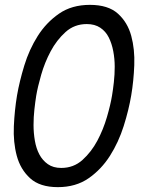

<svg xmlns="http://www.w3.org/2000/svg" viewBox="-20 -760 640 790"><path d="M232 -69Q283 -69 319.5 -102Q356 -135 380.5 -181Q405 -227 420 -278.5Q435 -330 441 -367Q445 -391 448.5 -422Q452 -453 452 -485.5Q452 -518 446 -549.5Q440 -581 427.5 -606Q415 -631 392.5 -646Q370 -661 337 -661Q286 -661 249.5 -628Q213 -595 188.5 -549Q164 -503 149.5 -452.5Q135 -402 129 -366Q125 -341 121.5 -309.5Q118 -278 118 -245.5Q118 -213 123.5 -181Q129 -149 142 -124.5Q155 -100 177 -84.5Q199 -69 232 -69ZM218 10Q144 10 104 -26.5Q64 -63 49 -119Q34 -175 37 -241Q40 -307 50 -367Q60 -425 80 -490.5Q100 -556 135 -611.5Q170 -667 222.5 -703.5Q275 -740 350 -740Q425 -740 465 -704Q505 -668 520 -612.5Q535 -557 532.5 -492Q530 -427 520 -368Q510 -308 489 -241.5Q468 -175 432.5 -119Q397 -63 344.5 -26.5Q292 10 218 10Z"/></svg>

Font: Maple Mono NL Light
Style: Italic
Weight: 300
Italic angle: -10°
Monospace: yes
Designer: subframe7536
Version: Version 7.000